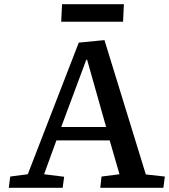

<svg xmlns="http://www.w3.org/2000/svg" viewBox="-20 -899 811 919"><path d="M480 -707 678 -64 769 -54 762 0H460L466 -54L552 -65L505 -227H250L191 -65L287 -53L280 0H22L29 -54L113 -65L357 -695ZM273 -291H488L397 -613H393ZM277 -879H573L569 -795H273Z"/></svg>

Font: Literata 7pt Medium
Style: Italic
Weight: 500
Italic angle: -2°
Designer: Latin by Veronika Burian and Jose Scaglione. Greek by Irene Vlachou. Cyrillic by Vera Evstafieva
Foundry: TypeTogether
Version: Version 3.002